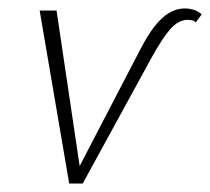

<svg xmlns="http://www.w3.org/2000/svg" viewBox="-20 -435 498 455"><path d="M144 0 74 -410H114L173 -13L155 -15L312 -317Q329 -350 345.5 -371.5Q362 -393 380 -404Q398 -415 418 -415Q428 -415 438.5 -412Q449 -409 458 -401L444 -382Q440 -386 434 -387Q428 -388 423 -388Q402 -387 383.5 -366Q365 -345 339 -298L176 0Z"/></svg>

Font: Ysabeau ExtraLight
Style: Italic
Weight: 250
Italic angle: -12°
Version: Version 2.000;gftools[0.9.27.dev2+g8671c4b]